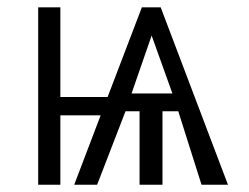

<svg xmlns="http://www.w3.org/2000/svg" viewBox="-20 -508 684 528"><path d="M85 0V-487.8H146V-241.2H275.9L370.1 -487.8H421.9L606.9 0H534.2L470.2 -202.1H426.8V0H363.8V-202.1H325.2L247.1 0H184.1L256.8 -190.9H146V0ZM341.8 -251H454.1L397 -410.2Z"/></svg>

Font: Acari Sans Light
Style: Regular
Weight: 300
Designer: Alfredo Marco Pradil and Stefan Peev
Foundry: Hanken Design Co.
Version: Version 1.045;January 11, 2019;FontCreator 11.5.0.2425 64-bi